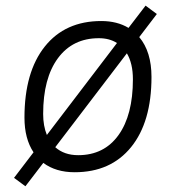

<svg xmlns="http://www.w3.org/2000/svg" viewBox="-20 -602 626 682"><path d="M70.3 59.6 29.8 29.8 99.1 -61Q66.9 -109.4 66.9 -184.1Q66.9 -346.2 139.2 -436.8Q211.4 -527.3 339.8 -527.3Q396 -527.3 436.5 -502.9L497.1 -582L537.1 -552.2L474.6 -470.2Q518.1 -418.5 518.1 -328.6Q518.1 -168.9 445.8 -79.6Q373.5 9.8 245.1 9.8Q178.2 9.8 133.8 -23.4ZM257.8 -50.8Q349.6 -50.8 400.9 -122.1Q452.1 -193.4 452.1 -320.3Q452.1 -376.5 430.7 -412.6L176.3 -79.1Q208 -50.8 257.8 -50.8ZM146.5 -122.6 395.5 -449.2Q368.7 -466.3 331.1 -466.3Q238.3 -466.3 185.8 -395.3Q133.3 -324.2 133.3 -197.3Q133.3 -154.8 146.5 -122.6Z"/></svg>

Font: Cascadia Code PL Light
Style: Italic
Weight: 300
Italic angle: -10°
Monospace: yes
Designer: Aaron Bell
Foundry: Saja Typeworks
Version: Version 2404.023; ttfautohint (v1.8.4)